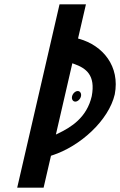

<svg xmlns="http://www.w3.org/2000/svg" viewBox="-20 -880 553 885"><path d="M321.2 -585.5C376.8 -565.8 421.2 -533.9 402.9 -436.7C380.1 -337.7 307.4 -293.2 248.2 -264.9L237.6 -259.8L313.4 -588.3ZM327.1 -411.6C337.9 -411.6 350.1 -422.6 353.2 -436C356.3 -449.4 349.1 -460.4 338.3 -460.4C327.5 -460.4 315.3 -449.4 312.2 -436C309.1 -422.6 316.3 -411.6 327.1 -411.6ZM181 -15 215 -162.1 220 -163.8C350.2 -205.5 481.4 -325.8 509 -445.2C533.7 -574.2 454.6 -670.4 344.5 -701.1L339.7 -702.5L376.1 -860H254.4L59.3 -15Z"/></svg>

Font: Stormning
Style: LightObl
Weight: 400
Designer: Robert Jablonski, Mew Too
Foundry: Cannot Into Space Fonts
Version: Version 0.90